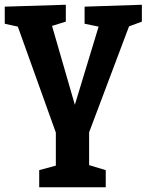

<svg xmlns="http://www.w3.org/2000/svg" viewBox="-24 -558 617 808"><path d="M421 158V230H141V158L211 139V0L51 -446L-4 -458V-530L253 -538V-467L195 -449L291 -117L391 -446L332 -458V-530L573 -538V-467L519 -447L351 -1V137Z"/></svg>

Font: Bitter
Style: Bold
Weight: 700
Designer: Sol Matas, and Bitter project Authors
Foundry: Sol Matas
Version: Version 2.001